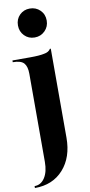

<svg xmlns="http://www.w3.org/2000/svg" viewBox="-116 -821 506 1085"><g transform="rotate(-10 137.0 -278.0)"><path d="M57 -697Q57 -733 80.5 -756.5Q104 -780 139 -780Q174 -780 198 -756.5Q222 -733 222 -697Q222 -662 198 -638Q174 -614 139 -614Q104 -614 80.5 -638Q57 -662 57 -697ZM-8 224V213Q29 213 51 179Q73 145 73 88V-418Q73 -459 56 -478.5Q39 -498 -8 -498V-508H94Q147 -508 174 -514Q201 -518 212 -536H217V-25Q217 87 156 155.5Q95 224 -8 224Z"/></g></svg>

Font: Gloock
Style: Regular
Weight: 400
Designer: Duarte Pinto
Foundry: Duarte Pinto
Version: Version 1.000